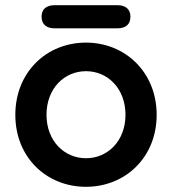

<svg xmlns="http://www.w3.org/2000/svg" viewBox="-20 -709 662 739"><path d="M311 -545C159 -545 39 -431 39 -267C39 -103 159 10 311 10C462 10 583 -103 583 -267C583 -431 462 -545 311 -545ZM311 -100C227 -100 159 -167 159 -267C159 -368 227 -435 311 -435C395 -435 463 -368 463 -267C463 -167 395 -100 311 -100ZM432 -600C465 -600 482 -616 482 -645C482 -673 464 -689 432 -689H190C158 -689 140 -673 140 -645C140 -616 158 -600 190 -600Z"/></svg>

Font: Hotpoint
Style: Bold
Weight: 700
Designer: Andrew Paglinawan, Luciano Perondi, Riccardo Olocco
Foundry: CAST Cooperativa Anonima Servizi Tipografici
Version: Version 1.000;PS 2.1;hotconv 16.6.51;makeotf.lib2.5.65220